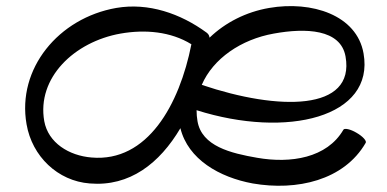

<svg xmlns="http://www.w3.org/2000/svg" viewBox="-20 -580 1267 629"><path d="M657 -473C571 -536 466 -572 361 -554C172 -521 35 -355 67 -173C85 -68 169 13 274 21C405 32 503 -45 571 -160C596 -58 699 1 808 21C952 46 1107 11 1178 -112C1182 -118 1169 -133 1148 -145C1128 -157 1108 -161 1105 -155C1051 -62 932 -44 823 -63C736 -78 641 -101 627 -183C625 -195 624 -206 624 -219C921 -125 1208 -196 1171 -405C1149 -531 1001 -578 862 -554C786 -541 718 -506 667 -457C666 -457 666 -458 666 -459C665 -465 662 -469 657 -473ZM877 -470C981 -489 1096 -485 1112 -395C1144 -215 892 -217 641 -302C678 -388 770 -451 877 -470ZM280 -64C206 -70 138 -112 125 -183C100 -325 223 -443 375 -470C455 -484 539 -477 607 -435C568 -237 463 -48 280 -64Z"/></svg>

Font: Nupuram Expanded Light
Style: Regular
Weight: 300
Width: 7
Designer: Santhosh Thottingal (santhosh.thottingal@gmail.com)
Foundry: SMC
Version: Version 1.000